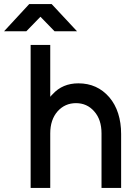

<svg xmlns="http://www.w3.org/2000/svg" viewBox="-84 -920 666 940"><path d="M-64 -767H45L114 -838L183 -767H293L169 -900H59ZM509 0V-264Q509 -319 494.5 -364.5Q480 -410 451 -444Q392 -512 300 -512Q222 -512 174 -459Q171 -456 168 -453Q165 -450 162 -446V-700H66V0H162V-267Q162 -334 198 -375Q234 -415 288 -415Q342 -415 377 -375Q413 -335 413 -267V0Z"/></svg>

Font: Unageo
Style: Medium
Weight: 500
Designer: Richard Sepsi
Foundry: Richard Sepsi
Version: Version 2.000